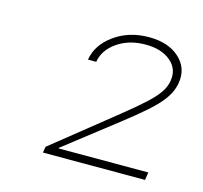

<svg xmlns="http://www.w3.org/2000/svg" viewBox="-66 -899 555 525"><g transform="rotate(15 211.0 -636.0)"><path d="M96.7 -445.8 99.6 -462.9 274.9 -603.5Q314 -634.8 336.7 -655.8Q359.4 -676.8 370.1 -693.1Q380.9 -709.5 383.3 -726.6Q388.7 -760.3 362.8 -782Q336.9 -803.7 292 -803.7Q245.1 -803.7 211.9 -780.5Q178.7 -757.3 173.3 -723.1H149.9Q156.7 -766.1 198 -795.9Q239.3 -825.7 295.9 -825.7Q350.6 -825.7 381.8 -797.4Q413.1 -769 406.2 -726.6Q403.8 -710.9 396.5 -696.3Q389.2 -681.6 375.5 -665.8Q361.8 -649.9 339.8 -630.9Q317.9 -611.8 286.1 -586.9L135.7 -469.7L135.3 -467.8H389.2L385.7 -445.8Z"/></g></svg>

Font: Inter 16pt Thin
Style: Italic
Weight: 250
Italic angle: -9.3988°
Version: Version 4.001;git-66647c0bb